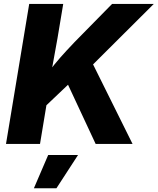

<svg xmlns="http://www.w3.org/2000/svg" viewBox="-20 -748 819 998"><path d="M164.6 -147 179.7 -297.4Q208.5 -340.3 234.6 -376Q260.7 -411.6 292.5 -447.8Q324.2 -483.9 367.2 -528.8L562.5 -727.5H779.3L413.1 -362.8L398.4 -369.1ZM11.2 0 131.8 -727.5H308.6L278.8 -548.8L243.2 -352.1L232.4 -268.1L188 0ZM477.1 0 332 -311 451.2 -438.5 668.9 0ZM156.2 230.5 230.5 57.6H385.7L273.4 230.5Z"/></svg>

Font: Inter ExtraBold
Style: Italic
Weight: 800
Italic angle: -9.3988°
Designer: Rasmus Andersson
Foundry: rsms
Version: Version 4.001;git-66647c0bb